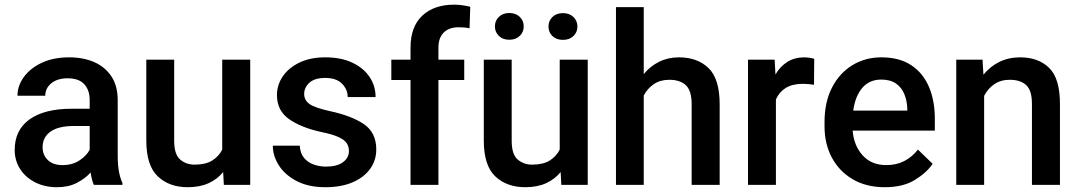

<svg xmlns="http://www.w3.org/2000/svg" viewBox="-20 -780 4551 810"><path d="M376 0Q367.2 -19.5 362.3 -52.2Q339.4 -26.9 304.2 -8.5Q269 9.8 220.7 9.8Q168.9 9.8 128.4 -10.7Q87.9 -31.2 64.9 -66.9Q42 -102.5 42 -147.5Q42 -231.4 104.7 -276.4Q167.5 -321.3 283.2 -321.3H358.4V-357.9Q358.4 -399.9 335.4 -424.8Q312.5 -449.7 265.1 -449.7Q222.2 -449.7 196.5 -428.7Q170.9 -407.7 170.9 -376H53.7Q53.7 -418 80.6 -455.1Q107.4 -492.2 156.2 -515.1Q205.1 -538.1 271.5 -538.1Q331.1 -538.1 377.2 -518.1Q423.3 -498 450 -457.8Q476.6 -417.5 476.6 -356.9V-122.1Q476.6 -50.3 496.6 -7.8V0ZM243.7 -83.5Q285.6 -83.5 315.7 -103.5Q345.7 -123.5 358.4 -148.4V-248.5H292Q226.1 -248.5 192.9 -224.6Q159.7 -200.7 159.7 -158.7Q159.7 -126.5 181.6 -105Q203.6 -83.5 243.7 -83.5Z M924.3 0 921.4 -54.2Q897 -23.9 859.9 -7.1Q822.8 9.8 772 9.8Q693.8 9.8 645.5 -36.1Q597.2 -82 597.2 -187V-528.3H714.8V-186Q714.8 -128.4 740.2 -106.9Q765.6 -85.4 800.8 -85.4Q847.2 -85.4 875.2 -102.8Q903.3 -120.1 917.5 -148.9V-528.3H1035.6V0Z M1452.1 -143.1Q1452.1 -160.6 1443.4 -174.8Q1434.6 -189 1409.9 -200.9Q1385.3 -212.9 1337.4 -222.7Q1252.9 -240.7 1200.7 -276.6Q1148.4 -312.5 1148.4 -378.9Q1148.4 -421.9 1173.1 -458Q1197.8 -494.1 1243.4 -516.1Q1289.1 -538.1 1352.1 -538.1Q1418.5 -538.1 1465.8 -515.9Q1513.2 -493.7 1538.8 -455.8Q1564.5 -418 1564.5 -370.6H1446.8Q1446.8 -402.3 1423.1 -426.8Q1399.4 -451.2 1352.1 -451.2Q1307.1 -451.2 1285.2 -430.9Q1263.2 -410.6 1263.2 -383.8Q1263.2 -357.4 1285.6 -341.3Q1308.1 -325.2 1372.6 -311Q1463.4 -291.5 1515.4 -256.1Q1567.4 -220.7 1567.4 -149.4Q1567.4 -103 1541 -66.9Q1514.6 -30.8 1466.6 -10.5Q1418.5 9.8 1353.5 9.8Q1281.2 9.8 1231.7 -16.1Q1182.1 -42 1156.5 -82.3Q1130.9 -122.6 1130.9 -165.5H1244.6Q1246.6 -132.8 1262.9 -113.5Q1279.3 -94.2 1304 -85.7Q1328.6 -77.1 1355 -77.1Q1402.3 -77.1 1427.2 -95.9Q1452.1 -114.7 1452.1 -143.1Z M1829.6 0H1711.9V-442.4H1630.9V-528.3H1711.9V-579.1Q1711.9 -667 1761.2 -713.6Q1810.5 -760.3 1896 -760.3Q1913.6 -760.3 1930.7 -757.8Q1947.8 -755.4 1963.9 -751.5L1960.9 -660.6Q1941.9 -665 1915 -665Q1874.5 -665 1852.1 -642.8Q1829.6 -620.6 1829.6 -579.1V-528.3H1938.5V-442.4H1829.6Z M2348.1 0 2345.2 -54.2Q2320.8 -23.9 2283.7 -7.1Q2246.6 9.8 2195.8 9.8Q2117.7 9.8 2069.3 -36.1Q2021 -82 2021 -187V-528.3H2138.7V-186Q2138.7 -128.4 2164.1 -106.9Q2189.5 -85.4 2224.6 -85.4Q2271 -85.4 2299.1 -102.8Q2327.1 -120.1 2341.3 -148.9V-528.3H2459.5V0ZM2067.9 -668.5Q2067.9 -692.4 2084.5 -708.7Q2101.1 -725.1 2128.4 -725.1Q2156.2 -725.1 2172.9 -708.7Q2189.5 -692.4 2189.5 -668.5Q2189.5 -645 2172.9 -628.7Q2156.2 -612.3 2128.4 -612.3Q2101.1 -612.3 2084.5 -628.7Q2067.9 -645 2067.9 -668.5ZM2293.9 -668Q2293.9 -691.9 2310.5 -708.3Q2327.1 -724.6 2355 -724.6Q2382.3 -724.6 2399.2 -708.3Q2416 -691.9 2416 -668Q2416 -644 2399.2 -627.9Q2382.3 -611.8 2355 -611.8Q2327.1 -611.8 2310.5 -627.9Q2293.9 -644 2293.9 -668Z M2695.8 -750V-467.3Q2722.7 -500.5 2760.5 -519.3Q2798.3 -538.1 2844.2 -538.1Q2922.4 -538.1 2969.2 -492.7Q3016.1 -447.3 3016.1 -339.4V0H2897.9V-340.3Q2897.9 -397.5 2873.5 -420.4Q2849.1 -443.4 2803.7 -443.4Q2765.1 -443.4 2738.3 -425Q2711.4 -406.7 2695.8 -377V0H2578.6V-750Z M3415 -531.7 3414.1 -422.4Q3390.6 -426.3 3366.2 -426.3Q3322.3 -426.3 3294.4 -408.7Q3266.6 -391.1 3253.4 -360.4V0H3135.7V-528.3H3248L3251.5 -465.8Q3271 -499.5 3301.5 -518.8Q3332 -538.1 3373 -538.1Q3383.8 -538.1 3396.2 -536.1Q3408.7 -534.2 3415 -531.7Z M3712.4 9.8Q3634.3 9.8 3577.1 -23.9Q3520 -57.6 3489.3 -115.5Q3458.5 -173.3 3458.5 -246.1V-265.6Q3458.5 -348.6 3489.7 -409.9Q3521 -471.2 3575.4 -504.6Q3629.9 -538.1 3698.2 -538.1Q3773.9 -538.1 3824 -505.1Q3874 -472.2 3898.9 -413.8Q3923.8 -355.5 3923.8 -279.3V-229H3577.1Q3582 -166 3619.1 -124.8Q3656.2 -83.5 3719.2 -83.5Q3761.7 -83.5 3794.9 -100.6Q3828.1 -117.7 3852.5 -148.9L3914.6 -88.9Q3889.2 -51.3 3839.4 -20.8Q3789.6 9.8 3712.4 9.8ZM3697.8 -444.3Q3647.9 -444.3 3617.9 -409.4Q3587.9 -374.5 3579.6 -313.5H3807.6V-322.8Q3806.6 -354.5 3795.4 -382.3Q3784.2 -410.2 3760.5 -427.2Q3736.8 -444.3 3697.8 -444.3Z M4239.3 -443.4Q4202.1 -443.4 4174.8 -424.8Q4147.5 -406.2 4131.8 -375.5V0H4014.2V-528.3H4125L4128.9 -464.8Q4156.7 -499.5 4196 -518.8Q4235.4 -538.1 4283.7 -538.1Q4360.4 -538.1 4406 -493.7Q4451.7 -449.2 4451.7 -341.3V0H4333.5V-341.8Q4333.5 -398.4 4309.3 -420.9Q4285.2 -443.4 4239.3 -443.4Z"/></svg>

Font: Vazirmatn UI FD Medium
Style: Regular
Weight: 500
Designer: Saber Rastikerdar
Foundry: Saber Rastikerdar
Version: Version 33.003